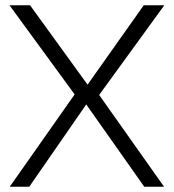

<svg xmlns="http://www.w3.org/2000/svg" viewBox="-20 -708 659 728"><path d="M91 0 307 -312 527 0H602L356 -348L603 -688H525L312 -387L94 -688H16L263 -350L17 0Z"/></svg>

Font: Roundo
Style: Regular
Weight: 400
Designer: Shiva Nallaperumal
Foundry: Indian Type Foundry
Version: Version 2.000